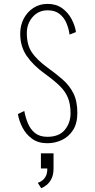

<svg xmlns="http://www.w3.org/2000/svg" viewBox="-20 -726 490 988"><path d="M224 11Q176.5 11 145 -12Q113.5 -35 95.8 -69.5Q78 -104 72 -139L105 -155Q111 -121.5 123.8 -91Q136.5 -60.5 160.5 -41.2Q184.5 -22 224 -22Q284 -22 313.5 -57.8Q343 -93.5 343 -143Q343 -190 329.5 -223Q316 -256 287 -284.2Q258 -312.5 211.5 -346Q151 -389.5 117.5 -438.2Q84 -487 84 -553Q84 -595 102 -629.8Q120 -664.5 151.8 -685.2Q183.5 -706 225 -706Q269 -706 299.8 -683.8Q330.5 -661.5 348.2 -628Q366 -594.5 371 -561L338 -548Q334 -578 322 -606.8Q310 -635.5 286.5 -654.2Q263 -673 225 -673Q178.5 -673 148.2 -638.8Q118 -604.5 118 -555Q118 -495 143.8 -456.5Q169.5 -418 226 -377Q268.5 -346.5 303 -316.2Q337.5 -286 357.8 -245.8Q378 -205.5 378 -145Q378 -91 355.8 -56.5Q333.5 -22 298.2 -5.5Q263 11 224 11ZM190.5 141V63H255.5V141Q255.5 173 244.8 194Q234 215 219 226.5Q204 238 192 242.5L174.5 215Q183 212 194.5 204.8Q206 197.5 214.8 182.2Q223.5 167 223.5 141Z"/></svg>

Font: Trispace Condensed Thin
Style: Regular
Weight: 100
Width: 3
Designer: Tyler Finck
Foundry: Etcetera Type Company
Version: Version 1.210; ttfautohint (v1.8.3)